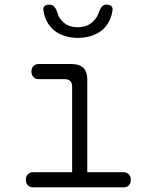

<svg xmlns="http://www.w3.org/2000/svg" viewBox="-20 -805 640 825"><path d="M511 -65Q525 -65 533.5 -56Q542 -47 542 -32.5Q542 -18 534 -9Q526 0 511 0H122Q108 0 99.5 -9Q91 -18 91 -32.5Q91 -47 99.5 -56Q108 -65 122 -65H290V-432Q290 -449 281.5 -457Q273 -465 256 -465H146Q132 -465 123.5 -474Q115 -483 115 -497.5Q115 -512 123.5 -521Q132 -530 146 -530H287Q321 -530 338 -513.5Q355 -497 355 -463V-65ZM167 -758Q164 -771 170.5 -778Q177 -785 191 -785Q200 -785 205.5 -782Q211 -779 215 -774Q223 -764 227.5 -747.5Q232 -731 244 -718Q269 -688 314 -688Q359 -688 385 -718Q398 -732 403 -747.5Q408 -763 415 -773Q419 -779 424 -782Q429 -785 438 -785Q452 -785 459 -778Q466 -771 463 -758Q456 -712 425 -681Q384 -643 315 -642Q246 -643 205 -681Q174 -712 167 -758Z"/></svg>

Font: Maple Mono NL ExtraLight
Style: Regular
Weight: 275
Monospace: yes
Designer: subframe7536
Version: Version 7.000